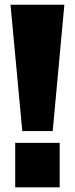

<svg xmlns="http://www.w3.org/2000/svg" viewBox="-20 -800 320 820"><path d="M24.9 -779.8H254.9L205.1 -240.2H75.2ZM234.9 -189.9V0H44.9V-189.9Z"/></svg>

Font: Cooper Hewitt
Style: Heavy
Weight: 713
Designer: Village Type and Design LLC
Foundry: Cooper Hewitt Smithsonian Design Museum
Version: 1.000